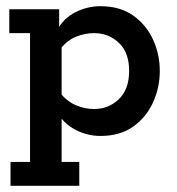

<svg xmlns="http://www.w3.org/2000/svg" viewBox="-20 -429 570 620"><path d="M10 -399H171V-332H165Q185 -370 223.5 -389.5Q262 -409 304 -409Q368 -409 410.5 -378.5Q453 -348 474.5 -300.5Q496 -253 496 -200Q496 -147 474.5 -99Q453 -51 410.5 -20.5Q368 10 304 10Q262 10 223.5 -10Q185 -30 165 -67H179V94H236V171H14V94H77V-322H10ZM284 -77Q331 -77 364 -109Q397 -141 397 -200Q397 -259 364 -290.5Q331 -322 284 -322Q254 -322 225.5 -310.5Q197 -299 174 -270L179 -308V-87L174 -129Q197 -101 225.5 -89Q254 -77 284 -77Z"/></svg>

Font: Rokkitt SemiBold SemiBold
Style: Regular
Weight: 600
Version: Version 3.103